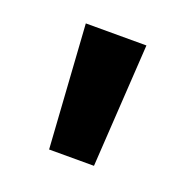

<svg xmlns="http://www.w3.org/2000/svg" viewBox="-62 -911 370 378"><g transform="rotate(20 122.5 -722.0)"><path d="M76 -593 59 -851H186L170 -593Z"/></g></svg>

Font: Noto Sans Tamil UI ExtraCondensed
Style: Bold
Weight: 700
Width: 2
Designer: Jelle Bosma - Monotype Design Team
Foundry: Monotype Imaging Inc.
Version: Version 2.004; ttfautohint (v1.8.4.7-5d5b)